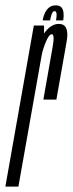

<svg xmlns="http://www.w3.org/2000/svg" viewBox="-58 -695 271 715"><path d="M103.5 -324H152Q178 -472.5 190 -539.2Q202 -606 161 -606Q134 -606 110.8 -576.8Q87.5 -547.5 80 -501L97 -488.5Q101 -510.5 112.8 -539Q124.5 -567.5 135 -567.5Q146.5 -567.5 137.8 -519Q129 -470.5 103.5 -324ZM-38 0H10.5L106 -539V-600H68ZM149.5 -675Q135.5 -675 126 -668Q116.5 -661 110 -648Q103.5 -635 101 -619H128.5Q131 -632 133.5 -639.5Q136 -647 138.5 -650.2Q141 -653.5 146 -653.5Q149 -653.5 150.8 -650.5Q152.5 -647.5 152.8 -640Q153 -632.5 150.5 -619H177.5Q180 -635 178.5 -648Q177 -661 170.2 -668Q163.5 -675 149.5 -675Z"/></svg>

Font: Anybody UltraCondensed Light
Style: Italic
Weight: 300
Width: 1
Italic angle: -10°
Version: Version 1.113;gftools[0.9.25]